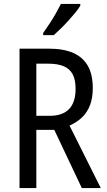

<svg xmlns="http://www.w3.org/2000/svg" viewBox="-20 -963 549 983"><path d="M227 -714Q306 -714 356 -691.5Q406 -669 430.5 -624.5Q455 -580 455 -512Q455 -462 441 -425Q427 -388 400.5 -362.5Q374 -337 336 -320L496 0H399L258 -298H166V0H80V-714ZM227 -637H166V-370H234Q300 -370 333.5 -404.5Q367 -439 367 -508Q367 -555 352 -583Q337 -611 306 -624Q275 -637 227 -637ZM391 -934Q382 -918 365.5 -898Q349 -878 329.5 -856.5Q310 -835 290.5 -816Q271 -797 255 -783H201V-794Q219 -819 235.5 -844.5Q252 -870 266.5 -895.5Q281 -921 292 -943H391Z"/></svg>

Font: Noto Sans Khmer Condensed
Style: Regular
Weight: 400
Width: 3
Designer: Danh Hong and the Monotype Design Team
Foundry: Monotype Imaging Inc.
Version: Version 2.004